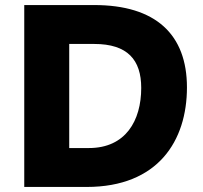

<svg xmlns="http://www.w3.org/2000/svg" viewBox="-20 -740 802 760"><path d="M353 -720H76V0H323C606 0 720 -183 720 -394C720 -604 596 -720 353 -720ZM332 -154H254V-566H353C485 -566 539 -503 539 -392C539 -262 477 -154 332 -154Z"/></svg>

Font: Kufam Arabic Latin Roman Bold
Style: Regular
Weight: 700
Designer: Wael Morcos & Artur Schmal
Version: Version 1.200;PS 001.200;hotconv 1.0.88;makeotf.lib2.5.64775